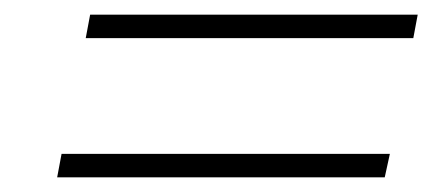

<svg xmlns="http://www.w3.org/2000/svg" viewBox="-20 -457 593 262"><path d="M103 -437H550L544 -405H97ZM64 -247H512L505 -215H58Z"/></svg>

Font: Trirong ExtraLight
Style: Italic
Weight: 275
Italic angle: -12°
Designer: Katatrad Team
Foundry: CadsonDemak
Version: Version 1.003